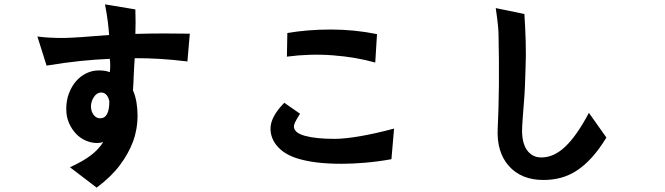

<svg xmlns="http://www.w3.org/2000/svg" viewBox="-20 -732 3040 878"><path d="M480 -269Q475 -291 465 -300Q455 -309 443 -309Q423 -309 409.5 -288.5Q396 -268 396 -245Q396 -223 408 -207Q420 -191 438 -191Q480 -191 480 -269ZM837 -451Q770 -459 714 -462.5Q658 -466 596 -466Q595 -447 593.5 -426.5Q592 -406 591.5 -386.5Q591 -367 590 -350Q589 -333 588 -319Q599 -294 604 -264.5Q609 -235 609 -203.5Q609 -172 603.5 -141Q598 -110 588 -84Q568 -30 528 23.5Q488 77 422 126L300 33Q332 18 355.5 4.5Q379 -9 396.5 -22.5Q414 -36 427.5 -50.5Q441 -65 452 -82Q435 -78 424 -78Q398 -78 372.5 -89Q347 -100 327.5 -120.5Q308 -141 295.5 -169.5Q283 -198 283 -234Q283 -273 295.5 -305.5Q308 -338 328 -361Q348 -384 375 -397Q402 -410 432 -410Q445 -410 457 -408.5Q469 -407 482 -402Q484 -414 484 -432.5Q484 -451 482 -463Q415 -460 346.5 -453Q278 -446 193 -432L151 -565Q183 -561 205.5 -560Q228 -559 245 -558.5Q262 -558 278 -558.5Q294 -559 313 -560Q354 -562 393.5 -565.5Q433 -569 479 -572Q477 -600 473 -633Q469 -666 460 -712L599 -689Q600 -652 600 -627.5Q600 -603 599 -577Q671 -579 729.5 -579Q788 -579 848 -578Z M1770 -4Q1709 7 1650.5 12Q1592 17 1544 17Q1477 17 1426 10.5Q1375 4 1335 -9Q1278 -28 1247.5 -64Q1217 -100 1217 -144Q1217 -198 1280 -262L1352 -212Q1335 -185 1329.5 -173Q1324 -161 1324 -154Q1324 -125 1374 -111Q1424 -97 1510 -97Q1556 -97 1626 -109Q1696 -121 1782 -144ZM1696 -446Q1607 -471 1502.5 -479Q1398 -487 1292 -473L1294 -581Q1387 -597 1493.5 -597Q1600 -597 1704 -576Z M2753 -103Q2720 -49 2686.5 -12Q2653 25 2617.5 48Q2582 71 2544.5 81Q2507 91 2465 91Q2364 91 2307 27Q2250 -37 2256 -147Q2258 -183 2259.5 -235.5Q2261 -288 2261.5 -345Q2262 -402 2261.5 -458Q2261 -514 2260 -558Q2260 -571 2259.5 -583.5Q2259 -596 2257.5 -612Q2256 -628 2253.5 -647.5Q2251 -667 2247 -695L2378 -668Q2382 -607 2384 -542.5Q2386 -478 2383 -412Q2382 -377 2380.5 -339Q2379 -301 2376 -265.5Q2373 -230 2371 -201Q2369 -172 2368 -156Q2366 -128 2369.5 -102Q2373 -76 2383.5 -56Q2394 -36 2412 -24Q2430 -12 2456 -12Q2513 -12 2565.5 -62Q2618 -112 2673 -216Z"/></svg>

Font: NanumGothicCoding
Style: Bold
Weight: 700
Monospace: yes
Designer: Kwon Bruce; Nicolas Noh; Sung-woo Choi; Go-un Cha; Soo-hyun Park;
Foundry: NHN Corporation
Version: Version 2.000;PS 1;hotconv 1.0.49;makeotf.lib2.0.14853